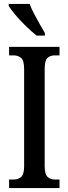

<svg xmlns="http://www.w3.org/2000/svg" viewBox="-20 -951 346 971"><path d="M26 0V-43H49Q71 -43 86.5 -56Q102 -69 102 -110V-602Q102 -645 86.5 -658Q71 -671 49 -671H26V-714H281V-671H258Q234 -671 220 -658Q206 -645 206 -602V-111Q206 -70 220.5 -56.5Q235 -43 258 -43H281V0ZM165 -771Q142 -789 112.5 -817.5Q83 -846 58.5 -875Q34 -904 24 -921V-931H130Q138 -909 152 -882Q166 -855 181 -829Q196 -803 207 -784V-771Z"/></svg>

Font: Noto Serif Hebrew ExtraCondensed Medium
Style: Regular
Weight: 500
Width: 2
Designer: Monotype Design Team
Foundry: Monotype Imaging Inc.
Version: Version 2.004; ttfautohint (v1.8.4.7-5d5b)